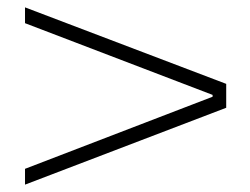

<svg xmlns="http://www.w3.org/2000/svg" viewBox="-20 -736 680 522"><path d="M48 -277 558 -473V-478L48 -673V-716L595 -508V-443L48 -234Z"/></svg>

Font: Matangi Light
Style: Regular
Weight: 300
Designer: Prashant Pant
Foundry: The Graphic Ant
Version: Version 3.002